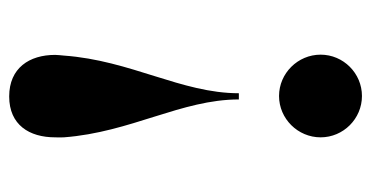

<svg xmlns="http://www.w3.org/2000/svg" viewBox="-215 -583 808 418"><g transform="rotate(-90 189.0 -374.0)"><path d="M277 -639C277.5 -646 278.5 -652 278.5 -658C278.5 -714 250 -758 188 -758C126 -758 99 -714 99 -658C99 -652 98.5 -646 99 -639C110 -493 181.5 -383 181.5 -258H195C195 -383 266.5 -493 277 -639ZM99 -80C99 -30.5 139.5 10 189 10C238.5 10 279 -30.5 279 -80C279 -129.5 238.5 -170.5 189 -170.5C139.5 -170.5 99 -129.5 99 -80Z"/></g></svg>

Font: Bodoni* 16pt
Style: Bold
Weight: 700
Version: Version 2.3